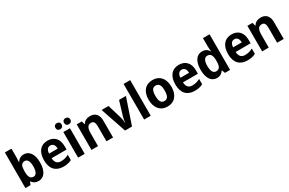

<svg xmlns="http://www.w3.org/2000/svg" viewBox="159 -2149 5337 3549"><g transform="rotate(-30 2827.5 -375.0)"><path d="M213 -578V-760H72V0H182L204 -60H213C245 -18 283 10 352 10C469 10 544 -91 544 -274C544 -457 469 -556 355 -556C287 -556 243 -524 213 -475H208C210 -503 213 -545 213 -578ZM309 -440C365 -440 400 -385 400 -276C400 -164 365 -106 311 -106C238 -106 213 -163 213 -272V-291C215 -388 238 -440 309 -440Z M862 -556C717 -556 626 -458 626 -269C626 -87 722 10 882 10C955 10 1008 -2 1058 -29V-142C1002 -112 952 -99 890 -99C814 -99 770 -147 768 -236H1087V-309C1087 -464 1002 -556 862 -556ZM862 -452C924 -452 953 -403 954 -333H770C774 -417 811 -452 862 -452Z M1109 -684C1109 -641 1137 -619 1174 -619C1211 -619 1240 -641 1240 -684C1240 -729 1211 -750 1174 -750C1137 -750 1109 -729 1109 -684ZM1293 -684C1293 -641 1321 -619 1359 -619C1396 -619 1425 -641 1425 -684C1425 -729 1396 -750 1359 -750C1321 -750 1293 -729 1293 -684ZM1338 0V-546H1197V0Z M1768 -556C1706 -556 1648 -533 1617 -477H1609L1591 -546H1482V0H1623V-260C1623 -381 1647 -439 1725 -439C1780 -439 1802 -399 1802 -321V0H1943V-358C1943 -493 1875 -556 1768 -556Z M2199 0H2347L2533 -546H2386L2295 -245C2282 -201 2276 -160 2275 -125H2271C2268 -163 2263 -204 2251 -248L2161 -546H2013Z M2747 0V-760H2606V0Z M3347 -274C3347 -456 3248 -556 3105 -556C2947 -556 2860 -450 2860 -274C2860 -102 2953 10 3102 10C3262 10 3347 -103 3347 -274ZM3004 -274C3004 -385 3033 -438 3103 -438C3174 -438 3203 -385 3203 -274C3203 -163 3174 -108 3104 -108C3034 -108 3004 -163 3004 -274Z M3665 -556C3520 -556 3429 -458 3429 -269C3429 -87 3525 10 3685 10C3758 10 3811 -2 3861 -29V-142C3805 -112 3755 -99 3693 -99C3617 -99 3573 -147 3571 -236H3890V-309C3890 -464 3805 -556 3665 -556ZM3665 -452C3727 -452 3756 -403 3757 -333H3573C3577 -417 3614 -452 3665 -452Z M4159 10C4228 10 4269 -21 4300 -67H4306L4331 0H4441V-760H4300V-579C4300 -542 4306 -504 4309 -476H4305C4275 -525 4228 -556 4160 -556C4044 -556 3969 -456 3969 -273C3969 -90 4043 10 4159 10ZM4206 -105C4146 -105 4112 -161 4112 -272C4112 -381 4145 -439 4205 -439C4280 -439 4306 -384 4306 -277V-255C4305 -153 4277 -105 4206 -105Z M4790 -556C4645 -556 4554 -458 4554 -269C4554 -87 4650 10 4810 10C4883 10 4936 -2 4986 -29V-142C4930 -112 4880 -99 4818 -99C4742 -99 4698 -147 4696 -236H5015V-309C5015 -464 4930 -556 4790 -556ZM4790 -452C4852 -452 4881 -403 4882 -333H4698C4702 -417 4739 -452 4790 -452Z M5411 -556C5349 -556 5291 -533 5260 -477H5252L5234 -546H5125V0H5266V-260C5266 -381 5290 -439 5368 -439C5423 -439 5445 -399 5445 -321V0H5586V-358C5586 -493 5518 -556 5411 -556Z"/></g></svg>

Font: Noto Sans Malayalam SemiCondensed
Style: Bold
Weight: 700
Width: 4
Designer: Jelle Bosma - Monotype Design Team
Foundry: Monotype Imaging Inc.
Version: Version 2.104